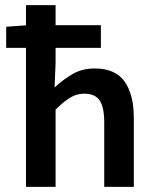

<svg xmlns="http://www.w3.org/2000/svg" viewBox="-20 -726 606 746"><path d="M81 0V-706H196V-482L192 -386Q224 -416 261.5 -438Q299 -460 348 -460Q428 -460 464 -409.5Q500 -359 500 -266V0H385V-250Q385 -310 367 -336Q349 -362 308 -362Q277 -362 251.5 -346Q226 -330 196 -300V0ZM4 -540V-622L86 -628H372V-540Z"/></svg>

Font: Source Sans 3 ExtraLight SemiBold
Style: Regular
Weight: 600
Version: Version 3.052;hotconv 1.1.0;makeotfexe 2.6.0